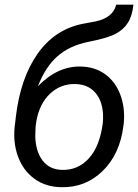

<svg xmlns="http://www.w3.org/2000/svg" viewBox="-20 -778 582 808"><path d="M318.8 -498Q378.4 -497.1 421.6 -466.3Q464.8 -435.5 485.8 -380.9Q506.8 -326.2 501 -260.3L499.5 -249Q484.9 -129.9 412.4 -58.8Q339.8 12.2 237.8 9.8Q172.4 8.8 125 -25.6Q77.6 -60.1 55.9 -118.9Q34.2 -177.7 42 -247.6L43.9 -262.2L46.4 -284.2Q65.4 -447.8 137.5 -550.8Q209.5 -653.8 327.6 -677.7L382.8 -688Q456.5 -704.1 468.8 -758.3H541.5Q536.6 -711.4 518.3 -682.4Q500 -653.3 466.3 -635.5Q432.6 -617.7 353 -602.1Q273.4 -586.4 222.2 -541.5Q170.9 -496.6 139.6 -415Q222.2 -500 318.8 -498ZM297.4 -424.3Q235.4 -425.8 190.9 -384Q146.5 -342.3 133.3 -269.5L129.9 -246.6L128.4 -205.1Q129.9 -140.6 159.4 -102.3Q189 -64 241.7 -63Q308.6 -61.5 354.2 -111.8Q399.9 -162.1 412.6 -259.8Q419.4 -334 388.7 -378.2Q357.9 -422.4 298.8 -424.3Z"/></svg>

Font: Roboto
Style: Italic
Weight: 400
Italic angle: -12°
Designer: Google
Version: Version 2.134; 2016; ttfautohint (v1.6)